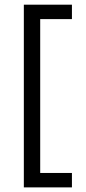

<svg xmlns="http://www.w3.org/2000/svg" viewBox="-20 -687 373 832"><path d="M83.3 125H291.7V62.5H154.2V-604.2H291.7V-666.7H83.3Z"/></svg>

Font: Afacad
Style: Regular
Weight: 400
Designer: Kristian Moeller
Foundry: Dicotype
Version: Version 1.000